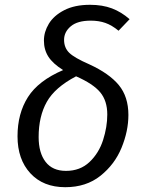

<svg xmlns="http://www.w3.org/2000/svg" viewBox="-20 -768 612 800"><path d="M520 -688 474 -640Q446 -663 419 -672.5Q392 -682 358 -682Q303 -682 275 -658.5Q247 -635 247 -602Q247 -569 268.5 -548Q290 -527 352 -500Q435 -462 475 -413.5Q515 -365 515 -289Q515 -222 486.5 -152.5Q458 -83 398.5 -35.5Q339 12 252 12Q160 12 106.5 -46Q53 -104 53 -200Q53 -295 96.5 -363.5Q140 -432 243 -476Q200 -503 181.5 -532Q163 -561 163 -599Q163 -635 183.5 -669Q204 -703 247.5 -725.5Q291 -748 355 -748Q407 -748 446.5 -733Q486 -718 520 -688ZM141 -197Q141 -131 170 -93.5Q199 -56 255 -56Q314 -56 353 -93Q392 -130 409.5 -184.5Q427 -239 427 -291Q427 -348 397.5 -383.5Q368 -419 297 -450Q209 -404 175 -343.5Q141 -283 141 -197Z"/></svg>

Font: FiraGO Book
Style: Italic
Weight: 350
Italic angle: -8°
Designer: bBox Type GmbH
Foundry: bBox Type GmbH
Version: Version 1.001